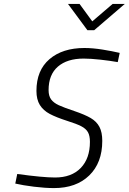

<svg xmlns="http://www.w3.org/2000/svg" viewBox="-20 -950 657 980"><path d="M327 -930H386L451 -841L555 -930H617L461 -796H426ZM58 -13 68 -62Q199 -44 261 -44Q345 -44 392 -92.5Q439 -141 439 -226Q439 -257 429 -275Q419 -293 395 -305.5Q371 -318 323 -333Q267 -351 234 -368.5Q201 -386 183.5 -414Q166 -442 166 -486Q166 -591 232.5 -648Q299 -705 411 -705Q453 -705 503 -697Q553 -689 591 -680L581 -633Q542 -640 492 -645.5Q442 -651 407 -651Q323 -651 275.5 -610Q228 -569 228 -490Q228 -460 241 -442.5Q254 -425 280 -413Q306 -401 360 -383Q413 -365 443 -347.5Q473 -330 487.5 -302.5Q502 -275 502 -231Q502 -119 435.5 -54.5Q369 10 256 10Q210 10 153.5 3Q97 -4 58 -13Z"/></svg>

Font: Cairo Light
Style: Italic
Weight: 300
Italic angle: -13°
Designer: Mohamed Gaber, Accademia di Belle Arti di Urbino and others
Foundry: Kief Type Foundry, Accademia di Belle Arti di Urbino and others
Version: Version 3.011